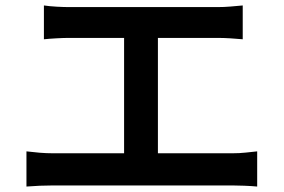

<svg xmlns="http://www.w3.org/2000/svg" viewBox="-20 -710 1040 704"><path d="M141 -690Q161 -687 187.5 -685.5Q214 -684 232 -684H778Q801 -684 825 -686Q849 -688 870 -690V-566Q848 -568 824 -569.5Q800 -571 778 -571H232Q214 -571 187 -569.5Q160 -568 141 -566ZM435 -82V-621H559V-82ZM77 -155Q101 -152 125.5 -150Q150 -148 173 -148H833Q858 -148 881 -150.5Q904 -153 923 -155V-26Q902 -28 875.5 -29Q849 -30 833 -30H173Q151 -30 126.5 -29Q102 -28 77 -26Z"/></svg>

Font: Noto Sans SC SemiBold
Style: Regular
Weight: 600
Designer: Ryoko NISHIZUKA 西塚涼子 (kana, bopomofo & ideographs); Paul D. Hunt (Latin, Greek & Cyrillic); Sandoll Communications 산돌커뮤니
Foundry: Adobe
Version: Version 2.004-H2;hotconv 1.0.118;makeotfexe 2.5.65603